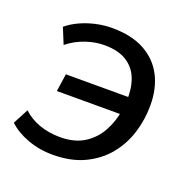

<svg xmlns="http://www.w3.org/2000/svg" viewBox="-97 -591 689 695"><g transform="rotate(20 247.5 -243.5)"><path d="M175 9Q123 9 77.5 -8Q32 -25 4 -52L35 -111Q62 -86 98.5 -73Q135 -60 178 -60Q234 -60 271 -83.5Q308 -107 329 -145.5Q350 -184 357 -229L365 -213H111L121 -281H372L361 -267Q363 -315 349 -351Q335 -387 302.5 -407.5Q270 -428 216 -428Q182 -428 145 -415.5Q108 -403 77 -378L52 -439Q72 -456 100 -469Q128 -482 159.5 -489Q191 -496 221 -496Q297 -496 347 -468.5Q397 -441 422 -392.5Q447 -344 447 -279Q447 -225 431 -173.5Q415 -122 381.5 -81Q348 -40 296.5 -15.5Q245 9 175 9Z"/></g></svg>

Font: Nunito Sans 12pt Medium
Style: Italic
Weight: 500
Italic angle: -9°
Designer: Vernon Adams
Foundry: Vernon Adams
Version: Version 3.101;gftools[0.9.27]